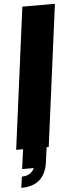

<svg xmlns="http://www.w3.org/2000/svg" viewBox="-66 -832 420 1081"><g transform="rotate(-5 143.5 -292.0)"><path d="M183 0H-1L104 -800H288ZM9 216 18 153Q69 153 89 111H23L41 -22H174L160 83Q142 216 9 216Z"/></g></svg>

Font: Tanohe Sans ExtraBold
Style: Italic
Weight: 800
Designer: Village Type and Design LLC & Cristiano Sobral
Foundry: Cooper Hewitt Smithsonian Design Museum
Version: Version 1.00;September 29, 2021;FontCreator 13.0.0.2655 64-b